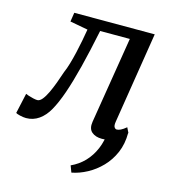

<svg xmlns="http://www.w3.org/2000/svg" viewBox="-142 -646 839 947"><g transform="rotate(15 277.5 -172.5)"><path d="M530.1 -51.3Q530.1 4.7 510.8 49.6Q491.4 94.5 459.3 127.6Q427.3 160.7 388.4 181.6Q349.6 202.5 310.1 210L297.4 176.3Q336.3 158.6 365.2 128.6Q394 98.5 411.4 57.5Q428.8 16.5 432.4 -33.7ZM456.5 -88.8Q453.3 -68.5 458.7 -60.8Q464 -53.1 470.8 -53.1Q479.9 -53.1 491.3 -58.7Q502.7 -64.2 518.5 -77.5L531.4 -51.3Q525.6 -42.6 507.8 -28Q490 -13.3 465 -1.7Q440 10 411.8 10Q378.8 10 359.6 -6.8Q340.4 -23.5 346.2 -59.5L418 -501.5H266.4Q244 -392.3 223.1 -309.4Q202.1 -226.5 181.6 -167.3Q161 -108 139.4 -70Q118.8 -33 89.5 -12.5Q60.2 8 24.3 8Q9.8 8 -7.9 3.6Q-25.5 -0.8 -28.8 -4L-5.9 -107.6Q-2.6 -105.6 8.8 -101.9Q20.2 -98.3 33.5 -95.1Q46.7 -92 55 -92Q67.5 -92 79.9 -107.2Q92.3 -122.4 104 -147.1Q115.6 -171.8 126.6 -201.4Q137.6 -231 146.9 -259.6Q156.4 -281.2 164.7 -309.6Q172.9 -337.9 180.2 -369.3Q187.5 -400.7 193.5 -432.3Q199.5 -463.8 204.2 -491.9L112.8 -508.8L120 -555.2H530.8Z"/></g></svg>

Font: Merriweather 7pt Light
Style: Italic
Weight: 300
Italic angle: -7.8°
Designer: Eben Sorkin
Foundry: Eben Sorkin
Version: Version 2.200;gftools[0.9.31]